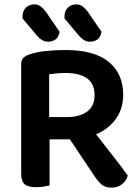

<svg xmlns="http://www.w3.org/2000/svg" viewBox="-20 -850 639 879"><path d="M207 -1Q198 1 181.5 4Q165 7 146 7Q108 7 92.5 -7Q77 -21 77 -54V-556Q77 -575 87 -585Q97 -595 115 -601Q147 -612 190.5 -616.5Q234 -621 280 -621Q412 -621 478 -566.5Q544 -512 544 -416Q544 -353 511 -306.5Q478 -260 420 -235Q464 -178 504.5 -126.5Q545 -75 565 -46Q557 -20 537 -5.5Q517 9 493 9Q462 9 445.5 -5Q429 -19 413 -43L300 -212H207ZM287 -314Q344 -314 378.5 -339Q413 -364 413 -415Q413 -516 278 -516Q258 -516 239.5 -514Q221 -512 205 -510V-314ZM83 -766V-771Q83 -800 98.5 -815Q114 -830 137 -830Q154 -830 166.5 -820.5Q179 -811 190 -796L253 -704Q248 -679 233.5 -669Q219 -659 200 -659Q185 -659 172 -667Q159 -675 150 -686ZM275 -766V-771Q275 -800 290.5 -815Q306 -830 329 -830Q346 -830 358.5 -820.5Q371 -811 382 -796L445 -704Q440 -679 425.5 -669Q411 -659 392 -659Q376 -659 364 -667Q352 -675 342 -686Z"/></svg>

Font: Baloo Tammudu 2 SemiBold
Style: Regular
Weight: 600
Designer: Maithili Shingre, Omkar Shende and Ek Type
Foundry: Ek Type
Version: Version 1.640;hotconv 1.0.111;makeotfexe 2.5.65597; ttfautoh